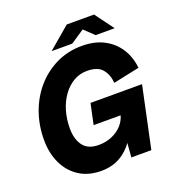

<svg xmlns="http://www.w3.org/2000/svg" viewBox="-152 -973 1025 1110"><g transform="rotate(-20 361.0 -418.0)"><path d="M283 14Q203 14 146.5 -23Q90 -60 60.5 -123.5Q31 -187 31 -267Q31 -357 59.5 -436Q88 -515 140.5 -575Q193 -635 264.5 -669.5Q336 -704 422 -704Q500 -704 556.5 -674.5Q613 -645 646.5 -593Q680 -541 687 -473L526 -439Q522 -490 494 -524Q466 -558 400 -558Q355 -558 317.5 -536Q280 -514 252 -475.5Q224 -437 209 -386.5Q194 -336 194 -278Q194 -214 223.5 -173Q253 -132 320 -132Q364 -132 401.5 -148Q439 -164 465 -193Q491 -222 499 -262L523 -377H674L594 0H471L488 -214L538 -216Q518 -145 483 -93.5Q448 -42 398 -14Q348 14 283 14ZM330 -250 357 -377H611L584 -250ZM248 -735 383 -850H512L490 -812L375 -735ZM519 -735 438 -812 422 -850H551L636 -735Z"/></g></svg>

Font: Radio Canada Big
Style: Bold Italic
Weight: 700
Italic angle: -12°
Designer: Étienne Aubert Bonn
Foundry: Coppers and Brasses
Version: Version 1.001